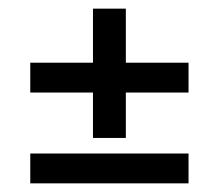

<svg xmlns="http://www.w3.org/2000/svg" viewBox="-20 -503 506 444"><path d="M195 -483H271V-358H416V-289H271V-184H195V-289H50V-358H195ZM416 -148V-79H50V-148Z"/></svg>

Font: Podkova VF Beta
Style: Regular
Weight: 400
Designer: Ilya Yudin
Foundry: Cyreal (www.cyreal.org)
Version: Version 2.100